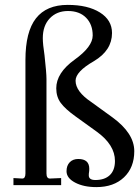

<svg xmlns="http://www.w3.org/2000/svg" viewBox="-20 -757 569 785"><path d="M374 8Q322 8 287 -10.5Q252 -29 252 -57Q252 -80 265 -93.5Q278 -107 300 -107Q345 -107 345 -67Q345 -58 344 -53Q343 -48 343 -40Q343 -21 370 -21Q408 -21 429 -41Q450 -61 450 -99Q450 -165 375 -219L289 -281Q247 -311 228.5 -336Q210 -361 210 -396Q210 -459 285 -513Q359 -566 359 -612Q359 -657 332 -684.5Q305 -712 258 -712Q212 -712 183.5 -682Q155 -652 155 -601Q155 -577 162 -531Q170 -459 170 -434V-48Q170 -27 184 -27L230 -29V0H35V-29L71 -27Q84 -27 84 -48V-512Q84 -627 127 -682Q170 -737 257 -737Q339 -737 388.5 -706Q438 -675 438 -622Q438 -551 364 -507Q289 -464 289 -427Q289 -383 353 -340L440 -277Q529 -212 529 -139Q529 -72 487 -32Q445 8 374 8Z"/></svg>

Font: UnnaRegular
Style: Regular
Weight: 400
Designer: Jorge de Buen Unna
Foundry: Omnibus-Type
Version: Version 2.008;hotconv 1.0.109;makeotfexe 2.5.65596